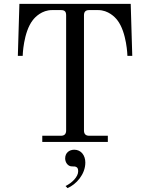

<svg xmlns="http://www.w3.org/2000/svg" viewBox="-20 -732 754 990"><path d="M316 85C316 104 329 126 351 126C362 126 369 126 375 130C381.8 134.5 383 142 383 152C383 179 352 211 318 227L328 238C373 219 420 167 420 106C420 69 398 40 363 40C337 40 316 56 316 85ZM72 -444H97C97 -445 100 -565 149 -628C161 -644 196 -680 248 -680H294C314 -680 321 -672 321 -653V-59C321 -41 312 -32 294 -32H198V0H536V-32H440C422 -32 413 -41 413 -59V-653C413 -672 422 -680 440 -680H486C538 -680 573 -644 585 -628C634 -565 637 -444 637 -444H662L654 -712H80Z"/></svg>

Font: Old Standard
Style: Regular
Weight: 400
Designer: Alexey Kryukov <alexios@thessalonica.org.ru>
Version: Version 2.0